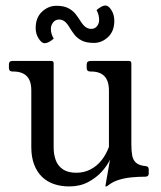

<svg xmlns="http://www.w3.org/2000/svg" viewBox="-20 -659 579 690"><path d="M228.8 11Q199 11 174 2.5Q149 -6 130.9 -23.6Q112.8 -41.2 102.6 -68Q92.5 -94.8 92.5 -130.2V-334Q92.5 -369 76 -385.5Q59.5 -402 27.5 -402H25Q12 -402 12 -415V-427Q12 -440 25 -440H164.2Q172.8 -440 172.8 -431.5V-129Q172.8 -104.5 180.2 -83.8Q187.8 -63 205.8 -50.6Q223.8 -38.2 254.5 -38.2Q281.8 -38.2 304.9 -50Q328 -61.8 344.8 -82.9Q361.5 -104 371.5 -131.2V-333.2Q371.5 -368.2 355.4 -385.1Q339.2 -402 307.2 -402H304.8Q291.5 -402 291.5 -415V-427Q291.5 -440 306.2 -440H443.2Q452 -440 452 -431.5V-142Q452 -117.5 455 -100.6Q458 -83.8 469 -74Q480 -64.2 504 -62Q514.5 -61 514.5 -50V-35.2Q514.5 -24 501.8 -24Q476.8 -24 452.4 -21.6Q428 -19.2 406.6 -12.5Q385.2 -5.8 369 7Q364.8 11 362 11H360.8Q358.8 11 358.8 9.8Q358.8 8.5 361.4 -6.2Q364 -21 367.9 -42.6Q371.8 -64.2 375.2 -85.5Q366.2 -65.2 346.4 -42.9Q326.5 -20.5 297 -4.8Q267.5 11 228.8 11ZM268 -585.2Q278.2 -568.5 287.5 -561.9Q296.8 -555.2 307.5 -555.2Q321 -555.2 328.6 -564.8Q336.2 -574.2 336.2 -588Q336.2 -596.2 334.1 -604.9Q332 -613.5 327 -622.8Q333.5 -628.5 342.5 -633.9Q351.5 -639.2 359.5 -639.2Q369.8 -639.2 380.2 -622.9Q390.8 -606.5 390.8 -584Q390.8 -547 368.4 -525.9Q346 -504.8 317.5 -504.8Q290.5 -504.8 274.1 -513.1Q257.8 -521.5 248.2 -533.6Q238.8 -545.8 231.8 -557Q221.8 -574.8 212.6 -581.8Q203.5 -588.8 192.5 -588.8Q179 -588.8 170.9 -578.4Q162.8 -568 162.8 -555Q162.8 -537.5 173 -520.2Q166.8 -514.5 157.6 -509.1Q148.5 -503.8 139.5 -503.8Q130 -503.8 119.1 -520.2Q108.2 -536.8 108.2 -558Q108.2 -596 131.1 -617.1Q154 -638.2 182.5 -638.2Q208.8 -638.2 225.1 -629.8Q241.5 -621.2 251.4 -608.8Q261.2 -596.2 268 -585.2Z"/></svg>

Font: Young Serif Light
Style: Regular
Weight: 300
Designer: Bastien Sozeau
Foundry: NBR — Bastien Sozeau
Version: Version 5.001